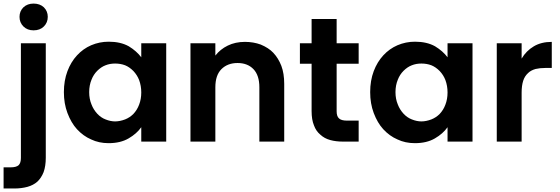

<svg xmlns="http://www.w3.org/2000/svg" viewBox="-49 -798 3154 1082"><path d="M209 90.8Q209 137.7 196.8 171.9Q183.6 205.1 161.1 226.1Q138.7 245.6 106 254.9Q71.3 264.2 33.2 264.2H-28.8V145H11.2Q42.5 145 56.2 132.8Q68.8 120.1 68.8 91.8V-554.2H209ZM61 -703.1Q61 -734.9 83 -756.8Q105.5 -777.8 140.1 -777.8Q175.8 -777.8 198.2 -756.8Q220.2 -734.9 220.2 -703.1Q220.2 -670.9 198.2 -648.9Q176.3 -627 140.1 -627Q105 -627 83 -648.9Q61 -670.9 61 -703.1Z M311 -278.8Q311 -343.8 331.1 -397Q350.6 -448.7 384.8 -485.8Q419.4 -523.4 464.8 -543Q511.7 -563 564 -563Q630.4 -563 676.8 -537.1Q720.7 -510.3 747.1 -475.1V-554.2H887.7V0H747.1V-81.1Q721.2 -44.4 675.8 -18.1Q629.9 8.8 563 8.8Q508.8 8.8 464.8 -12.2Q420.4 -31.2 384.8 -69.8Q352.1 -105.5 331.1 -161.1Q311 -214.4 311 -278.8ZM453.6 -278.8Q453.6 -240.2 466.8 -209Q477.5 -180.7 499 -157.2Q520 -134.8 545.9 -125Q573.7 -113.8 599.6 -113.8Q626 -113.8 655.8 -125Q682.6 -135.7 702.6 -155.8Q724.1 -178.7 734.9 -208Q747.1 -239.3 747.1 -276.9Q747.1 -314.5 734.9 -347.2Q724.1 -375 702.6 -397.9Q680.2 -420.4 655.8 -430.2Q629.9 -439.9 599.6 -439.9Q570.3 -439.9 545.9 -430.2Q521 -420.9 499 -398.9Q478 -377.9 466.8 -349.1Q453.6 -317.4 453.6 -278.8Z M1412.6 -306.2Q1412.6 -373.5 1379.4 -408.2Q1346.2 -442.9 1289.6 -442.9Q1233.4 -442.9 1198.7 -408.2Q1164.6 -374 1164.6 -306.2V0H1024.4V-554.2H1164.6V-484.9Q1192.4 -520.5 1234.4 -541Q1276.9 -562 1331.5 -562Q1378.9 -562 1420.4 -546.9Q1464.8 -528.3 1490.7 -501Q1519.5 -470.7 1536.6 -426.8Q1552.7 -383.8 1552.7 -325.2V0H1412.6Z M1641.1 -554.2H1707V-690.9H1848.1V-554.2H1972.2V-439H1848.1V-170.9Q1848.1 -142.6 1861.3 -130.9Q1874 -118.2 1907.2 -118.2H1972.2V0H1884.3Q1843.8 0 1812 -8.8Q1779.3 -17.6 1756.3 -39.1Q1731.9 -59.1 1720.2 -91.8Q1707 -123.5 1707 -171.9V-439H1641.1Z M2037.1 -278.8Q2037.1 -343.8 2057.1 -397Q2076.7 -448.7 2110.8 -485.8Q2145.5 -523.4 2190.9 -543Q2237.8 -563 2290 -563Q2356.4 -563 2402.8 -537.1Q2446.8 -510.3 2473.1 -475.1V-554.2H2613.8V0H2473.1V-81.1Q2447.3 -44.4 2401.9 -18.1Q2356 8.8 2289.1 8.8Q2234.9 8.8 2190.9 -12.2Q2146.5 -31.2 2110.8 -69.8Q2078.1 -105.5 2057.1 -161.1Q2037.1 -214.4 2037.1 -278.8ZM2179.7 -278.8Q2179.7 -240.2 2192.9 -209Q2203.6 -180.7 2225.1 -157.2Q2246.1 -134.8 2272 -125Q2299.8 -113.8 2325.7 -113.8Q2352.1 -113.8 2381.8 -125Q2408.7 -135.7 2428.7 -155.8Q2450.2 -178.7 2460.9 -208Q2473.1 -239.3 2473.1 -276.9Q2473.1 -314.5 2460.9 -347.2Q2450.2 -375 2428.7 -397.9Q2406.2 -420.4 2381.8 -430.2Q2356 -439.9 2325.7 -439.9Q2296.4 -439.9 2272 -430.2Q2247.1 -420.9 2225.1 -398.9Q2204.1 -377.9 2192.9 -349.1Q2179.7 -317.4 2179.7 -278.8Z M2750.5 -554.2H2890.6V-467.8Q2916.5 -511.7 2959.5 -537.1Q3001.5 -562 3060.5 -562V-415H3023.4Q2993.2 -415 2968.8 -409.2Q2941.9 -401.4 2926.8 -386.2Q2907.7 -368.7 2899.4 -342.8Q2890.6 -315.4 2890.6 -275.9V0H2750.5Z"/></svg>

Font: PoppinsZ SemiBold
Style: Regular
Weight: 600
Designer: Ninad Kale (Devanagari), Jonny Pinhorn (Latin)
Foundry: Indian Type Foundry
Version: Version 3.002;FEAKit 1.0